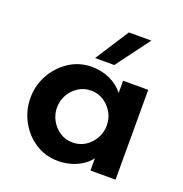

<svg xmlns="http://www.w3.org/2000/svg" viewBox="-122 -766 842 884"><g transform="rotate(20 299.0 -324.0)"><path d="M256 10Q194 10 144.5 -22Q95 -54 66.5 -107Q38 -160 38 -220Q38 -281 66.5 -333Q95 -385 144.5 -418Q194 -451 256 -451Q302 -451 342.5 -433.5Q383 -416 412 -380V-440H535V0H412V-60Q395 -37 370 -21.5Q345 -6 315.5 2Q286 10 256 10ZM290 -93Q325 -93 352.5 -111Q380 -129 396 -158Q412 -187 412 -220Q412 -254 396 -282.5Q380 -311 352.5 -329Q325 -347 290 -347Q255 -347 227.5 -329Q200 -311 184 -282.5Q168 -254 168 -220Q168 -187 184 -158Q200 -129 227.5 -111Q255 -93 290 -93ZM255 -494 361 -658H471L349 -494Z"/></g></svg>

Font: Teachers SemiBold
Style: Regular
Weight: 600
Version: Version 1.001